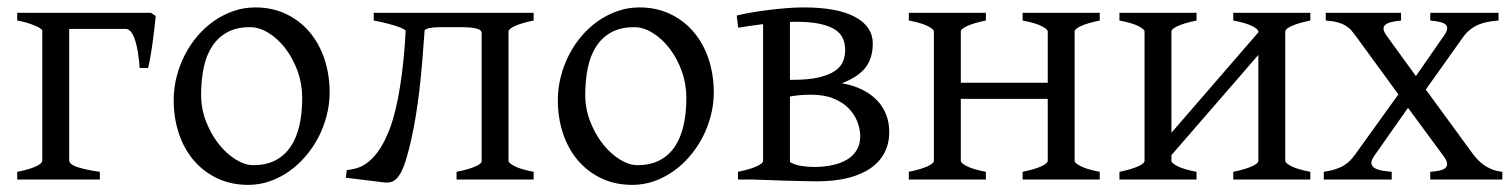

<svg xmlns="http://www.w3.org/2000/svg" viewBox="-20 -489 4119 523"><path d="M26.9 0V-21Q40.5 -23.4 52.7 -26.9Q64.9 -30.3 74.5 -34.2Q84 -38.1 89.6 -42.7Q95.2 -47.4 95.2 -52.7V-405.8Q95.2 -407.7 90.1 -411.4Q85 -415 75.7 -418.9Q66.4 -422.9 54 -426.8Q41.5 -430.7 26.9 -433.1V-454.1H391.1L404.3 -445.3Q403.3 -436 401.1 -416.5Q398.9 -397 396 -375.5Q393.1 -354 389.6 -334Q386.2 -314 383.3 -303.7H360.4Q358.9 -326.7 355.7 -346.2Q352.5 -365.7 347.9 -379.9Q343.3 -394 336.9 -402.1Q330.6 -410.2 322.8 -410.2H168.5V-52.7Q168.5 -47.9 172.4 -43.7Q176.3 -39.6 186 -35.6Q195.8 -31.7 211.7 -28.1Q227.5 -24.4 252 -21V0Z M803.2 -222.2Q803.2 -260.7 790.5 -295.7Q777.8 -330.6 757.3 -357.2Q736.8 -383.8 711.4 -399.4Q686 -415 661.1 -415Q624 -415 598.6 -400.9Q573.2 -386.7 557.4 -362.1Q541.5 -337.4 534.7 -303.7Q527.8 -270 527.8 -231Q527.8 -192.4 541.5 -157.5Q555.2 -122.6 576.2 -96.2Q597.2 -69.8 622.3 -54.4Q647.5 -39.1 669.9 -39.1Q704.6 -39.1 729.7 -52Q754.9 -64.9 771.2 -88.9Q787.6 -112.8 795.4 -146.5Q803.2 -180.2 803.2 -222.2ZM877.9 -236.8Q877.9 -204.6 869.6 -173.1Q861.3 -141.6 846.7 -113.8Q832 -85.9 811.5 -62.3Q791 -38.6 766.4 -21.5Q741.7 -4.4 713.9 5.1Q686 14.6 656.2 14.6Q609.9 14.6 572.5 -2.9Q535.2 -20.5 508.5 -51.3Q481.9 -82 467.5 -124.5Q453.1 -167 453.1 -216.8Q453.1 -249 461.2 -280.3Q469.2 -311.5 483.6 -339.6Q498 -367.7 518.3 -391.4Q538.6 -415 563.2 -432.1Q587.9 -449.2 616.2 -459Q644.5 -468.8 675.3 -468.8Q721.2 -468.8 758.5 -451.2Q795.9 -433.6 822.5 -402.6Q849.1 -371.6 863.5 -329.1Q877.9 -286.6 877.9 -236.8Z M1223.6 0V-21Q1255.9 -27.3 1273.9 -35.2Q1292 -43 1292 -49.8V-398.4Q1292 -402.3 1289.6 -405.3Q1287.1 -408.2 1280.8 -410.4Q1274.4 -412.6 1262.9 -413.8Q1251.5 -415 1233.9 -415H1177.2Q1159.7 -414.6 1150.1 -412.6Q1140.6 -410.6 1136.7 -406.7Q1133.3 -359.4 1129.9 -318.4Q1126.5 -277.3 1122.1 -240.7Q1117.7 -204.1 1112.3 -171.4Q1106.9 -138.7 1100.1 -108.4Q1093.3 -78.1 1086.4 -55.4Q1079.6 -32.7 1071.5 -18.1Q1063.5 -3.4 1053.7 2.9Q1045.4 8.3 1034.7 8.3H1029.8L921.9 -4.9L924.8 -25.9Q939.5 -26.9 955.1 -32Q970.7 -37.1 986.3 -50.3Q1002 -63.5 1016.6 -86.4Q1031.2 -109.4 1044.4 -145.5Q1051.3 -165 1057.9 -192.6Q1064.5 -220.2 1069.8 -253.9Q1075.2 -287.6 1079.1 -325.9Q1083 -364.3 1085 -405.8Q1082.5 -408.7 1074.7 -412.1Q1066.9 -415.5 1055.2 -419.2Q1043.5 -422.9 1028.8 -426.5Q1014.2 -430.2 998 -433.1V-454.1H1433.6V-433.1Q1400.4 -426.3 1382.8 -418.2Q1365.2 -410.2 1365.2 -403.3V-50.8Q1365.2 -44.9 1381.6 -36.4Q1397.9 -27.8 1433.6 -21V0Z M1849.6 -222.2Q1849.6 -260.7 1836.9 -295.7Q1824.2 -330.6 1803.7 -357.2Q1783.2 -383.8 1757.8 -399.4Q1732.4 -415 1707.5 -415Q1670.4 -415 1645 -400.9Q1619.6 -386.7 1603.8 -362.1Q1587.9 -337.4 1581.1 -303.7Q1574.2 -270 1574.2 -231Q1574.2 -192.4 1587.9 -157.5Q1601.6 -122.6 1622.6 -96.2Q1643.6 -69.8 1668.7 -54.4Q1693.8 -39.1 1716.3 -39.1Q1751 -39.1 1776.1 -52Q1801.3 -64.9 1817.6 -88.9Q1834 -112.8 1841.8 -146.5Q1849.6 -180.2 1849.6 -222.2ZM1924.3 -236.8Q1924.3 -204.6 1916 -173.1Q1907.7 -141.6 1893.1 -113.8Q1878.4 -85.9 1857.9 -62.3Q1837.4 -38.6 1812.7 -21.5Q1788.1 -4.4 1760.3 5.1Q1732.4 14.6 1702.6 14.6Q1656.2 14.6 1618.9 -2.9Q1581.5 -20.5 1554.9 -51.3Q1528.3 -82 1513.9 -124.5Q1499.5 -167 1499.5 -216.8Q1499.5 -249 1507.6 -280.3Q1515.6 -311.5 1530 -339.6Q1544.4 -367.7 1564.7 -391.4Q1585 -415 1609.6 -432.1Q1634.3 -449.2 1662.6 -459Q1690.9 -468.8 1721.7 -468.8Q1767.6 -468.8 1804.9 -451.2Q1842.3 -433.6 1868.9 -402.6Q1895.5 -371.6 1909.9 -329.1Q1924.3 -286.6 1924.3 -236.8Z M2147 -429.7H2139.2Q2135.7 -429.7 2131.8 -429.2V-271.5H2136.7Q2182.6 -271.5 2210.9 -278.3Q2239.3 -285.2 2255.1 -296.4Q2271 -307.6 2276.6 -322.3Q2282.2 -336.9 2282.2 -352.5Q2282.2 -370.6 2275.6 -385Q2269 -399.4 2253.4 -409.2Q2237.8 -418.9 2211.9 -424.3Q2186 -429.7 2147 -429.7ZM2189.9 -231Q2171.9 -231 2158 -229.7Q2144 -228.5 2131.8 -226.1V-50.8Q2131.8 -49.8 2132.8 -46.9Q2145 -40 2162.4 -37.1Q2179.7 -34.2 2196.8 -34.2Q2225.6 -34.2 2249 -39.6Q2272.5 -44.9 2288.8 -55.2Q2305.2 -65.4 2314.2 -81.1Q2323.2 -96.7 2323.2 -117.2Q2323.2 -137.2 2315.4 -157.5Q2307.6 -177.7 2291.5 -194.1Q2275.4 -210.4 2250.2 -220.7Q2225.1 -231 2189.9 -231ZM2402.3 -129.4Q2402.3 -98.6 2389.6 -73.7Q2377 -48.8 2352.1 -31.2Q2327.1 -13.7 2290.5 -4.4Q2253.9 4.9 2205.6 4.9Q2191.4 4.9 2168.9 4.4Q2146.5 3.9 2123 3.2Q2099.6 2.4 2077.9 1.7Q2056.2 1 2043.5 0.5Q2030.8 0 2029.8 0H1990.2V-21Q2023.4 -27.8 2041 -35.9Q2058.6 -43.9 2058.6 -50.8V-423.3Q2040 -420.9 2022.7 -418.5Q2005.4 -416 1990.7 -413.6L1986.8 -446.8Q2002.9 -450.7 2025.1 -454.6Q2047.4 -458.5 2072.3 -461.7Q2097.2 -464.8 2122.3 -466.8Q2147.5 -468.8 2168.9 -468.8Q2261.7 -468.8 2309.6 -442.6Q2357.4 -416.5 2357.4 -370.6Q2357.4 -331.1 2337.9 -305.4Q2318.4 -279.8 2273.4 -262.2Q2304.2 -256.8 2328.4 -244.9Q2352.5 -232.9 2368.9 -215.8Q2385.3 -198.7 2393.8 -176.8Q2402.3 -154.8 2402.3 -129.4Z M2765.6 0V-21Q2798.8 -27.8 2816.4 -35.9Q2834 -43.9 2834 -50.8V-219.7H2597.2V-50.8Q2597.2 -44.9 2613.5 -36.4Q2629.9 -27.8 2665.5 -21V0H2455.6V-21Q2488.8 -27.8 2506.3 -35.9Q2523.9 -43.9 2523.9 -50.8V-403.3Q2523.9 -409.2 2507.6 -417.7Q2491.2 -426.3 2455.6 -433.1V-454.1H2665.5V-433.1Q2632.3 -426.3 2614.7 -418.2Q2597.2 -410.2 2597.2 -403.3V-263.7H2834V-403.3Q2834 -409.2 2817.6 -417.7Q2801.3 -426.3 2765.6 -433.1V-454.1H2975.6V-433.1Q2942.4 -426.3 2924.8 -418.2Q2907.2 -410.2 2907.2 -403.3V-50.8Q2907.2 -44.9 2923.6 -36.4Q2939.9 -27.8 2975.6 -21V0Z M3339.4 0V-21Q3372.6 -27.8 3390.1 -35.9Q3407.7 -43.9 3407.7 -50.8V-339.4L3170.9 -66.4V-50.8Q3170.9 -44.9 3187.3 -36.4Q3203.6 -27.8 3239.3 -21V0H3029.3V-21Q3062.5 -27.8 3080.1 -35.9Q3097.7 -43.9 3097.7 -50.8V-403.3Q3097.7 -409.2 3081.3 -417.7Q3064.9 -426.3 3029.3 -433.1V-454.1H3239.3V-433.1Q3206.1 -426.3 3188.5 -418.2Q3170.9 -410.2 3170.9 -403.3V-127.4L3407.7 -400.9V-403.3Q3407.7 -409.2 3391.4 -417.7Q3375 -426.3 3339.4 -433.1V-454.1H3549.3V-433.1Q3516.1 -426.3 3498.5 -418.2Q3481 -410.2 3481 -403.3V-50.8Q3481 -44.9 3497.3 -36.4Q3513.7 -27.8 3549.3 -21V0Z M3876 0V-21Q3888.2 -22 3898.9 -23.9Q3909.7 -25.9 3915.8 -30.3Q3921.9 -34.7 3921.9 -42.5Q3921.9 -50.8 3912.1 -64L3815.4 -195.3L3723.1 -64Q3713.9 -50.8 3715.8 -42.7Q3717.8 -34.7 3726.1 -30.3Q3734.4 -25.9 3746.8 -23.9Q3759.3 -22 3771 -21V0H3585.9V-21Q3605.5 -23.9 3619.1 -28.6Q3632.8 -33.2 3642.3 -39.3Q3651.9 -45.4 3658.4 -52.5Q3665 -59.6 3670.4 -66.9L3789.1 -231.9L3674.3 -389.2Q3668 -397.9 3661.6 -405.5Q3655.3 -413.1 3646.2 -418.7Q3637.2 -424.3 3624 -428Q3610.8 -431.6 3591.3 -433.1V-454.1H3796.4V-433.1Q3781.2 -431.6 3770.3 -429Q3759.3 -426.3 3753.7 -421.6Q3748 -417 3748.8 -409.4Q3749.5 -401.9 3758.3 -390.1L3836.9 -281.7L3912.1 -390.1Q3920.9 -401.9 3921.9 -409.7Q3922.9 -417.5 3917.7 -422.1Q3912.6 -426.8 3901.9 -429.2Q3891.1 -431.6 3876 -433.1V-454.1H4062V-433.1Q4022.5 -430.2 4000.7 -418.7Q3979 -407.2 3966.3 -389.2L3863.8 -245.1L3994.1 -66.9Q4000 -59.6 4006.8 -52.5Q4013.7 -45.4 4022.7 -39.1Q4031.7 -32.7 4043.9 -27.8Q4056.2 -22.9 4072.3 -21V0Z"/></svg>

Font: Akkhara
Style: Regular
Weight: 400
Designer: J. Victor Gaultney
Version: Version 1.00 June 13, 2006, initial release